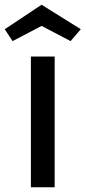

<svg xmlns="http://www.w3.org/2000/svg" viewBox="-58 -788 360 808"><path d="M172 0H72V-550H172ZM239 -615 117 -679 -5 -615 -38 -665 117 -768 282 -665Z"/></svg>

Font: Bruno Ace
Style: Regular
Weight: 400
Version: Version 1.100; ttfautohint (v1.8.4.7-5d5b);gftools[0.9.27]